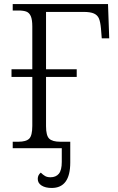

<svg xmlns="http://www.w3.org/2000/svg" viewBox="-20 -734 584 951"><path d="M521 -544H484L480 -594Q477 -626 470 -642.5Q463 -659 445.5 -667Q428 -675 394 -675H208V-391H360V-353H208V-109Q208 -62 224 -47Q240 -32 278 -32H328V0V71Q328 197 236 197Q205 197 186 185Q167 173 167 152Q167 133 182 121Q193 132 203.5 138Q214 144 230 144Q257 144 271.5 126.5Q286 109 286 68V0H43V-32H71Q109 -32 124.5 -47Q140 -62 140 -111V-353H37V-391H140V-603Q140 -637 132.5 -654Q125 -671 110.5 -676.5Q96 -682 70 -682H43V-714H515Z"/></svg>

Font: Noto Serif Light
Style: Regular
Weight: 300
Designer: Monotype Design Team
Foundry: Monotype Imaging Inc.
Version: Version 1.001